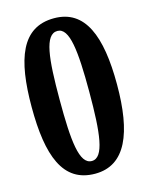

<svg xmlns="http://www.w3.org/2000/svg" viewBox="-112 -795 679 876"><g transform="rotate(-15 228.0 -357.0)"><path d="M228 10C373 10 429 -130 429 -358C429 -588 375 -724 229 -724C75 -724 26 -585 26 -359C26 -128 76 10 228 10ZM228 -50C169 -50 158 -163 158 -358C158 -553 169 -664 229 -664C286 -664 298 -553 298 -358C298 -163 286 -50 228 -50Z"/></g></svg>

Font: Noto Serif Devanagari ExtraCondensed
Style: Bold
Weight: 700
Width: 2
Designer: Universal Thirst, Indian Type Foundry and the Monotype Design Team
Foundry: Monotype Imaging Inc.
Version: Version 2.004